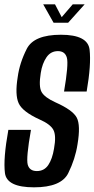

<svg xmlns="http://www.w3.org/2000/svg" viewBox="-27 -836 424 862"><path d="M213.5 -734 167 -816.5H220L250 -759L299.5 -816.5H353L279 -734ZM125.5 5Q3.5 5 -4.8 -59Q-13 -123 10.5 -253H112Q89.5 -125.5 97.5 -96.8Q105.5 -68 138.5 -68Q171.5 -68 189.8 -95.2Q208 -122.5 215.5 -168.5Q226.5 -228.5 212.2 -253.8Q198 -279 151 -299.5Q74 -334.5 56.8 -372.5Q39.5 -410.5 52.5 -490Q61 -553.5 93.2 -616.8Q125.5 -680 246.5 -680Q367.5 -680 375.2 -613Q383 -546 362 -425H260.5Q281.5 -547.5 273.2 -577Q265 -606.5 233 -606.5Q200.5 -606.5 181.5 -578.5Q162.5 -550.5 156 -508.5Q146 -447 159.8 -422.8Q173.5 -398.5 222 -376.5Q299.5 -342 317.5 -308Q335.5 -274 321 -188Q311 -122.5 279.5 -58.8Q248 5 125.5 5Z"/></svg>

Font: Anybody Condensed Medium
Style: Italic
Weight: 500
Width: 3
Italic angle: -10°
Designer: Tyler Finck
Foundry: Etcetera Type Company
Version: Version 1.010; ttfautohint (v1.8.3) -l 8 -r 50 -G 200 -x 14 